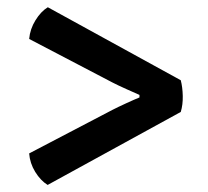

<svg xmlns="http://www.w3.org/2000/svg" viewBox="-20 -580 574 530"><path d="M111.5 -69.5Q92 -81.5 77.2 -105.5Q62.5 -129.5 60.5 -156.5L290 -276.5Q304.5 -284 328.5 -295Q352.5 -306 365 -311V-318Q352.5 -323.5 328.5 -334.2Q304.5 -345 290 -352.5L60.5 -472.5Q63 -500 78 -524.2Q93 -548.5 112 -560L479 -358.5Q484 -339 484.5 -315Q485 -291 479 -271Z"/></svg>

Font: Signika Negative Medium
Style: Regular
Weight: 500
Designer: Anna Giedry
Foundry: Anna Giedry
Version: Version 2.001